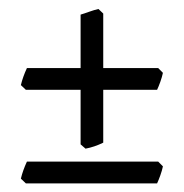

<svg xmlns="http://www.w3.org/2000/svg" viewBox="-20 -476 417 435"><path d="M349.1 -311Q347.2 -301.8 343.3 -290.8Q339.4 -279.8 335.9 -272.5H38.6L27.3 -283.2Q31.7 -301.8 41 -321.8H338.4ZM213.9 -152.8Q194.3 -143.1 173.8 -139.2L162.6 -148.9V-442.9Q170.9 -445.3 182.4 -449.5Q193.8 -453.6 203.1 -455.6L213.9 -445.3ZM349.1 -99.1Q347.2 -89.8 343.3 -78.9Q339.4 -67.9 335.9 -60.5H38.6L27.3 -71.3Q31.7 -89.8 41 -109.9H338.4Z"/></svg>

Font: Dai Banna SIL Light
Style: Regular
Weight: 300
Designer: Victor Gaultney
Foundry: SIL International
Version: Version 4.000